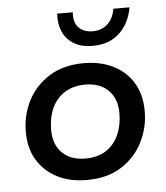

<svg xmlns="http://www.w3.org/2000/svg" viewBox="-47 -635 595 688"><g transform="rotate(-5 250.5 -291.5)"><path d="M239 10Q177 10 131.5 -13.5Q86 -37 60.5 -79.5Q35 -122 35 -180Q35 -241 61.5 -292.5Q88 -344 139 -376Q190 -408 263 -408Q324 -408 370 -384.5Q416 -361 441 -318.5Q466 -276 466 -218Q466 -158 439.5 -106Q413 -54 362.5 -22Q312 10 239 10ZM240 -67Q284 -67 314 -86.5Q344 -106 359.5 -140.5Q375 -175 375 -218Q375 -271 344.5 -301Q314 -331 262 -331Q218 -331 187.5 -311.5Q157 -292 141.5 -258Q126 -224 126 -180Q126 -127 156.5 -97Q187 -67 240 -67ZM302 -467Q259 -467 232 -484Q205 -501 193 -530Q181 -559 184 -593H240Q237 -556 255.5 -537.5Q274 -519 306 -519Q337 -519 358.5 -538Q380 -557 386 -593H444Q434 -535 397 -501Q360 -467 302 -467Z"/></g></svg>

Font: Rokkitt SemiBold Medium
Style: Italic
Weight: 500
Italic angle: -9°
Version: Version 3.103